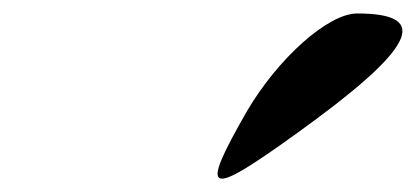

<svg xmlns="http://www.w3.org/2000/svg" viewBox="-20 -1132 617 285"><path d="M346 -966C275 -842 287 -838 419 -933C596 -1060 622 -1112 510 -1112C467 -1112 392 -1045 346 -966Z"/></svg>

Font: Venom Sans
Style: Obl
Weight: 400
Version: Version 1.001